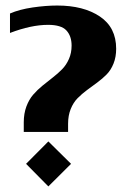

<svg xmlns="http://www.w3.org/2000/svg" viewBox="-20 -664 471 694"><path d="M187 -644Q281.7 -644 340.8 -604.5Q399.9 -564.9 399.9 -487.8Q399.9 -458 390.4 -434.3Q380.9 -410.6 365.5 -395Q350.1 -379.4 331.5 -365.7Q313 -352.1 294.4 -338.4Q275.9 -324.7 260.5 -309.1Q245.1 -293.5 235.6 -270Q226.1 -246.6 226.1 -216.8V-187H65.9V-222.2Q65.9 -253.4 75.4 -279.1Q85 -304.7 100.1 -322Q115.2 -339.4 133.8 -354.5Q152.3 -369.6 170.9 -384Q189.5 -398.4 204.6 -413.8Q219.7 -429.2 229.2 -450.9Q238.8 -472.7 238.8 -499Q238.8 -533.7 220 -554Q201.2 -574.2 153.8 -574.2Q92.8 -574.2 16.1 -544.9V-615.2Q49.8 -629.9 97.7 -637Q145.5 -644 187 -644ZM154.8 -152.8 236.8 -71.8 154.8 9.8 74.2 -71.8Z"/></svg>

Font: Wesal
Style: Regular
Weight: 900
Designer: Ahmed zaza
Foundry: Ahmed zaza
Version: Version 2.01